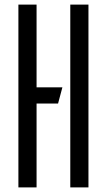

<svg xmlns="http://www.w3.org/2000/svg" viewBox="-20 -820 468 840"><path d="M60.5 0V-800H140V-438H253L234 -367H140V0ZM287.5 0V-800H367V0Z"/></svg>

Font: Big Shoulders Stencil Text
Style: Regular
Weight: 400
Designer: Patric King
Foundry: XO Type Co
Version: Version 1.000